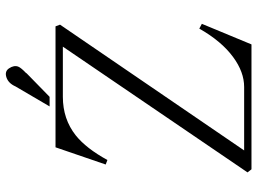

<svg xmlns="http://www.w3.org/2000/svg" viewBox="-133 -757 891 665"><g transform="rotate(-90 312.5 -424.5)"><path d="M491.2 1 562.5 -170.9 545.9 -179.7Q502 -102.5 447.3 -62.5Q395.5 -24.4 343.8 -24.4H124L559.6 -662.1L553.7 -677.7H134.8L75.2 -503.9L90.8 -498Q130.9 -571.3 175.8 -607.4Q232.4 -652.3 309.6 -652.3H483.4L47.9 -12.7L58.6 1ZM276.4 -698.2H309.6L391.6 -778.3V-779.3Q410.2 -796.9 414.1 -806.6Q419.9 -821.3 408.2 -838.9Q397.5 -854.5 377 -847.7Q356.4 -840.8 345.7 -816.4Z"/></g></svg>

Font: Batang
Style: Regular
Weight: 400
Version: Version 2.21